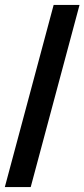

<svg xmlns="http://www.w3.org/2000/svg" viewBox="-38 -755 341 775"><path d="M-18.5 0H86L283 -735H178.5Z"/></svg>

Font: Manrope
Style: SemiBoldItalic
Weight: 600
Italic angle: -15°
Designer: Mikhail Sharanda
Foundry: Mikhail Sharanda
Version: Version 4.502;hotconv 1.0.109;makeotfexe 2.5.65596